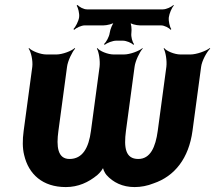

<svg xmlns="http://www.w3.org/2000/svg" viewBox="-20 -749 873 779"><path d="M324 -646H400C414 -646 439 -652 448 -660L446 -663C437 -655 427 -630 425 -615C423 -600 411 -578 402 -570L405 -567C414 -575 437 -584 452 -584H478C493 -584 514 -575 521 -567L524 -570C517 -578 511 -600 513 -615C515 -630 513 -655 506 -663L502 -660C509 -652 533 -646 548 -646H633C647 -646 666 -636 672 -628L675 -631C669 -639 663 -663 665 -679C667 -694 677 -718 685 -726L684 -729C676 -721 655 -711 641 -711H333C319 -711 301 -721 295 -729L291 -726C297 -718 303 -694 301 -679C299 -663 286 -639 278 -631L281 -628C289 -636 310 -646 324 -646ZM541 -104C489 -104 482 -150 491 -218L526 -478C529 -502 547 -539 559 -552L558 -554C545 -542 507 -528 483 -528H441C417 -528 384 -542 375 -554L373 -552C381 -539 387 -502 384 -478L349 -218C340 -149 315 -104 262 -104C214 -104 208 -154 217 -218L252 -478C255 -502 273 -539 285 -552L283 -554C270 -542 233 -528 209 -528H168C144 -528 109 -542 98 -554L96 -552C106 -539 114 -502 111 -478L76 -218C71 -181 71 -148 78 -120C96 -42 153 10 247 10C297 10 339 -9 375 -39C385 -47 400 -66 401 -75H397C396 -66 405 -47 412 -39C439 -9 477 10 526 10C552 10 578 5 603 -5C689 -34 746 -107 761 -218L796 -478C799 -502 819 -539 833 -552L831 -554C816 -542 777 -528 753 -528H712C688 -528 655 -542 646 -554L644 -552C652 -539 658 -502 655 -478L620 -218C611 -152 590 -104 541 -104Z"/></svg>

Font: Asimov
Style: EdgeNarIt
Weight: 500
Designer: Google
Version: Version 2.000980: 2014